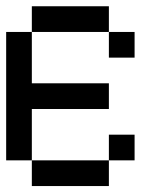

<svg xmlns="http://www.w3.org/2000/svg" viewBox="-20 -687 540 623"><path d="M0 -166.7V-583.3H83.3V-416.7H333.3V-333.3H83.3V-166.7ZM83.3 -166.7H333.3V-83.3H83.3ZM83.3 -583.3V-666.7H333.3V-583.3ZM333.3 -166.7V-250H416.7V-166.7ZM333.3 -583.3H416.7V-500H333.3Z"/></svg>

Font: GalmuriMono11 Regular
Style: Regular
Weight: 400
Designer: Lee Minseo (quiple)
Version: Version 2.399;hotconv 1.1.1;makeotfexe 2.6.0 DEVELOPMENT